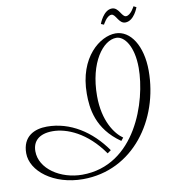

<svg xmlns="http://www.w3.org/2000/svg" viewBox="-128 -990 977 1108"><g transform="rotate(-10 360.5 -435.5)"><path d="M538 -161C491 -194 431 -277 431 -423C431 -620 521 -735 598 -735C646 -735 696 -668 696 -542C696 -347 581 9 269 9C142 9 25 -68 25 -171C25 -228 61 -268 143 -268C224 -268 340 -222 434 -87L455 -102C371 -222 251 -300 115 -300C42 -300 -29 -268 -29 -169C-29 -64 97 35 269 35C563 35 750 -229 750 -516C750 -661 686 -761 598 -761C509 -761 375 -661 375 -446C375 -362 387 -239 524 -144ZM594 -871C619 -871 627 -813 666 -813C718 -813 744 -889 744 -889L728 -897C728 -897 704 -848 676 -848C651 -848 643 -906 603 -906C552 -906 525 -829 525 -829L542 -822C542 -822 566 -871 594 -871Z"/></g></svg>

Font: Parisienne
Style: Regular
Weight: 400
Designer: Astigmatic (AOETI)
Foundry: Astigmatic (AOETI)
Version: Version 1.000